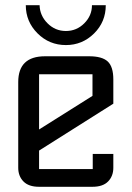

<svg xmlns="http://www.w3.org/2000/svg" viewBox="-20 -717 505 737"><path d="M130 -139V-68H336V-126H415V-73Q415 -41 395 -20.5Q375 0 335 0H130Q90 0 70 -20.5Q50 -41 50 -73V-402Q50 -501 153 -501H322Q372 -501 393.5 -481Q415 -461 415 -412V-319ZM130 -432V-220L335 -349V-432ZM333 -697H386Q386 -633 341 -588.5Q296 -544 233 -544Q169 -544 124 -589Q79 -634 79 -697H132Q133 -657 162.5 -627.5Q192 -598 233 -598Q274 -598 303.5 -627.5Q333 -657 333 -697Z"/></svg>

Font: Kelly Slab
Style: Regular
Weight: 400
Designer: Denis Masharov
Foundry: Denis Masharov
Version: Version 1.001